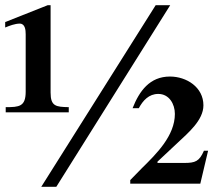

<svg xmlns="http://www.w3.org/2000/svg" viewBox="-27 -708 822 740"><path d="M775 -127H759C741 -86 726 -80 683 -80H580V-85L658 -158C697 -195 757 -244 757 -302C757 -372 692 -413 628 -413C550 -413 510 -357 484 -291H508C524 -321 547 -346 583 -346C625 -346 647 -307 647 -269C647 -185 576 -115 520 -60L475 -14V0H745ZM629 -688H573L132 12H190ZM238 -275V-295C189 -296 168 -298 168 -351V-688H157L-7 -623V-602C10 -609 31 -617 49 -617C70 -617 72 -592 72 -576V-355C72 -297 47 -295 -5 -295V-275Z"/></svg>

Font: XITS Math
Style: Bold
Weight: 700
Designer: MicroPress Inc., with final additions and corrections provided by Coen Hoffman, Elsevier (retired)
Version: Version 1.105